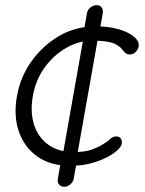

<svg xmlns="http://www.w3.org/2000/svg" viewBox="-20 -714 554 734"><path d="M261.7 -30.3Q259.8 -18.6 249 -9.3Q238.3 0 225.6 0Q212.9 0 205.6 -8.8Q198.2 -17.6 201.2 -30.3L212.9 -99.6L220.7 -126L299.8 -573.2L300.8 -596.7L312.5 -664.1Q314.5 -675.8 325.2 -685.1Q335.9 -694.3 349.6 -694.3Q362.3 -694.3 368.7 -685.1Q375 -675.8 373 -664.1L361.3 -598.6L356.4 -579.1L274.4 -117.2L273.4 -96.7ZM248 -80.1Q173.8 -80.1 123.5 -115.2Q73.2 -150.4 52.2 -210.9Q31.2 -271.5 44.9 -346.7Q57.6 -419.9 100.6 -480Q143.6 -540 206.5 -576.7Q269.5 -613.3 346.7 -613.3Q394.5 -613.3 432.6 -602.5Q470.7 -591.8 492.2 -573.7Q513.7 -555.7 509.8 -535.2Q507.8 -525.4 499 -515.6Q490.2 -505.9 477.5 -505.9Q465.8 -505.9 459.5 -511.2Q453.1 -516.6 447.3 -524.9Q441.4 -533.2 428.7 -541Q416 -549.8 392.6 -554.2Q369.1 -558.6 334 -558.6Q281.2 -558.6 232.9 -530.8Q184.6 -502.9 150.4 -455.6Q116.2 -408.2 105.5 -346.7Q94.7 -285.2 110.4 -236.8Q126 -188.5 165 -160.6Q204.1 -132.8 260.7 -132.8Q302.7 -132.8 326.2 -140.6Q349.6 -148.4 368.2 -159.2Q388.7 -170.9 399.9 -181.6Q411.1 -192.4 424.8 -192.4Q436.5 -192.4 441.9 -184.1Q447.3 -175.8 445.3 -164.1Q442.4 -148.4 415.5 -128.9Q388.7 -109.4 345.2 -94.7Q301.8 -80.1 248 -80.1Z"/></svg>

Font: Quicksand
Style: Italic
Weight: 400
Designer: Andrew Paglinawan
Foundry: Andrew Paglinawan
Version: Version 3.006